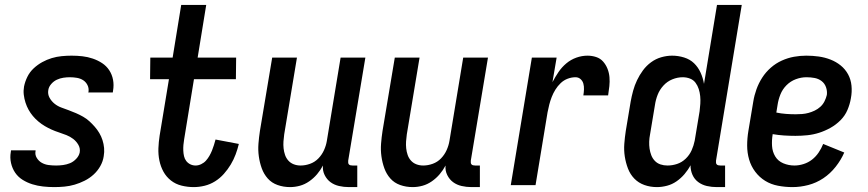

<svg xmlns="http://www.w3.org/2000/svg" viewBox="-20 -755 3540 783"><path d="M201 8Q178 8 155.5 5.5Q133 3 112 -3.5Q91 -10 72.5 -21.5Q54 -33 42 -50.5Q30 -68 25 -90Q20 -112 24 -135L25 -142H125V-139Q122 -124 130 -111Q138 -98 150.5 -91Q163 -84 178 -82Q193 -80 209 -80Q223 -80 237.5 -82Q252 -84 265.5 -89.5Q279 -95 290.5 -107Q302 -119 305 -133Q308 -150 299.5 -164.5Q291 -179 278.5 -188.5Q266 -198 251 -204Q236 -210 220.5 -215Q205 -220 190.5 -226.5Q176 -233 162.5 -241Q149 -249 136.5 -259.5Q124 -270 114 -282Q104 -294 96.5 -307.5Q89 -321 84 -336.5Q79 -352 77 -368.5Q75 -385 78 -402Q82 -422 91.5 -441.5Q101 -461 117 -476Q133 -491 152 -501.5Q171 -512 191 -518Q211 -524 231.5 -526Q252 -528 272 -528Q295 -528 316.5 -525.5Q338 -523 358.5 -516Q379 -509 396.5 -497.5Q414 -486 425.5 -468.5Q437 -451 441 -429.5Q445 -408 441 -385L440 -378H340L341 -381Q343 -396 336.5 -408.5Q330 -421 319 -428Q308 -435 294 -437.5Q280 -440 265 -440Q252 -440 238.5 -438Q225 -436 212 -430Q199 -424 189 -412.5Q179 -401 177 -388Q174 -371 182 -356.5Q190 -342 202.5 -332Q215 -322 230 -316.5Q245 -311 260 -305.5Q275 -300 290 -293.5Q305 -287 319 -279Q333 -271 344.5 -260.5Q356 -250 366.5 -238Q377 -226 385 -212.5Q393 -199 398 -183.5Q403 -168 404.5 -151.5Q406 -135 403 -118Q400 -97 389 -77.5Q378 -58 361.5 -43Q345 -28 325 -18Q305 -8 284.5 -2Q264 4 243 6Q222 8 201 8Z M770 8Q745 8 720.5 2Q696 -4 677 -19Q658 -34 646.5 -55Q635 -76 630 -100.5Q625 -125 626 -150.5Q627 -176 631 -202L669 -432H592L593 -520H684L719 -735H821L786 -520H943L942 -432H771L731 -187Q729 -176 728 -164Q727 -152 727.5 -140.5Q728 -129 730.5 -118Q733 -107 739.5 -98.5Q746 -90 756 -85Q766 -80 778 -80Q789 -80 800.5 -85.5Q812 -91 820 -100Q828 -109 834 -119.5Q840 -130 844.5 -141Q849 -152 852.5 -163.5Q856 -175 859 -186L954 -168Q949 -147 941 -125.5Q933 -104 921 -84Q909 -64 893 -46Q877 -28 857 -15.5Q837 -3 814.5 2.5Q792 8 770 8Z M1163 8Q1136 8 1112 -0.5Q1088 -9 1072 -27Q1056 -45 1047.5 -68.5Q1039 -92 1035.5 -117.5Q1032 -143 1034 -169Q1036 -195 1040 -221L1090 -520H1191L1139 -207Q1137 -193 1136 -178.5Q1135 -164 1136.5 -150Q1138 -136 1142.5 -123Q1147 -110 1156 -100Q1165 -90 1178 -85Q1191 -80 1206 -80Q1225 -80 1244.5 -87Q1264 -94 1278.5 -109Q1293 -124 1301.5 -143Q1310 -162 1313 -181L1369 -520H1470L1400 -100Q1400 -96 1400 -92Q1400 -88 1402.5 -85Q1405 -82 1409 -81Q1413 -80 1418 -80H1437V8H1403Q1382 8 1362.5 3.5Q1343 -1 1328 -12Q1313 -23 1304 -41Q1295 -59 1297 -80Q1287 -61 1273 -44.5Q1259 -28 1241 -15.5Q1223 -3 1203 2.5Q1183 8 1163 8Z M1663 8Q1636 8 1612 -0.5Q1588 -9 1572 -27Q1556 -45 1547.5 -68.5Q1539 -92 1535.5 -117.5Q1532 -143 1534 -169Q1536 -195 1540 -221L1590 -520H1691L1639 -207Q1637 -193 1636 -178.5Q1635 -164 1636.5 -150Q1638 -136 1642.5 -123Q1647 -110 1656 -100Q1665 -90 1678 -85Q1691 -80 1706 -80Q1725 -80 1744.5 -87Q1764 -94 1778.5 -109Q1793 -124 1801.5 -143Q1810 -162 1813 -181L1869 -520H1970L1900 -100Q1900 -96 1900 -92Q1900 -88 1902.5 -85Q1905 -82 1909 -81Q1913 -80 1918 -80H1937V8H1903Q1882 8 1862.5 3.5Q1843 -1 1828 -12Q1813 -23 1804 -41Q1795 -59 1797 -80Q1787 -61 1773 -44.5Q1759 -28 1741 -15.5Q1723 -3 1703 2.5Q1683 8 1663 8Z M2063 0 2149 -520H2250L2233 -420Q2244 -441 2257.5 -461Q2271 -481 2289.5 -496.5Q2308 -512 2330.5 -520Q2353 -528 2376 -528Q2394 -528 2411 -522.5Q2428 -517 2439.5 -504Q2451 -491 2457.5 -474.5Q2464 -458 2465.5 -440Q2467 -422 2465 -403.5Q2463 -385 2460 -366H2359Q2361 -378 2361.5 -390.5Q2362 -403 2359 -414Q2356 -425 2347.5 -432.5Q2339 -440 2327 -440Q2311 -440 2295 -434Q2279 -428 2266.5 -416Q2254 -404 2245 -389.5Q2236 -375 2230 -359.5Q2224 -344 2220 -328.5Q2216 -313 2213 -297L2164 0Z M2659 8Q2632 8 2608 -0.5Q2584 -9 2567 -26.5Q2550 -44 2541 -67.5Q2532 -91 2528 -116.5Q2524 -142 2526 -168.5Q2528 -195 2532 -221L2552 -341Q2556 -363 2562 -385Q2568 -407 2578 -428Q2588 -449 2602 -468Q2616 -487 2635 -501Q2654 -515 2676.5 -521.5Q2699 -528 2721 -528Q2746 -528 2770 -520.5Q2794 -513 2810.5 -497Q2827 -481 2837 -459Q2847 -437 2851 -413L2904 -735H3005L2900 -100Q2900 -96 2900 -92Q2900 -88 2902.5 -85Q2905 -82 2909 -81Q2913 -80 2918 -80H2937V8H2903Q2882 8 2862.5 3.5Q2843 -1 2827.5 -12.5Q2812 -24 2804 -42Q2796 -60 2796 -81Q2786 -62 2771.5 -45Q2757 -28 2739 -15.5Q2721 -3 2700 2.5Q2679 8 2659 8ZM2702 -80Q2722 -80 2741.5 -86.5Q2761 -93 2776.5 -108Q2792 -123 2800.5 -142Q2809 -161 2813 -181L2833 -301Q2835 -316 2836 -332Q2837 -348 2835.5 -363Q2834 -378 2829.5 -392Q2825 -406 2816.5 -417.5Q2808 -429 2794 -434.5Q2780 -440 2764 -440Q2743 -440 2722 -431.5Q2701 -423 2685.5 -406Q2670 -389 2662 -368.5Q2654 -348 2651 -327L2631 -207Q2628 -192 2627.5 -177.5Q2627 -163 2629 -149Q2631 -135 2636 -122Q2641 -109 2650.5 -99Q2660 -89 2673.5 -84.5Q2687 -80 2702 -80Z M3212 8Q3182 8 3153 2.5Q3124 -3 3100.5 -17.5Q3077 -32 3060 -54.5Q3043 -77 3035 -104.5Q3027 -132 3027 -161.5Q3027 -191 3032 -221L3052 -341Q3056 -366 3065 -391Q3074 -416 3088.5 -438.5Q3103 -461 3123.5 -479Q3144 -497 3168.5 -508Q3193 -519 3218 -523.5Q3243 -528 3268 -528Q3294 -528 3319 -524.5Q3344 -521 3367 -512Q3390 -503 3408.5 -488Q3427 -473 3438.5 -452Q3450 -431 3452.5 -405.5Q3455 -380 3450 -354Q3446 -330 3436 -306.5Q3426 -283 3407.5 -264.5Q3389 -246 3366.5 -233.5Q3344 -221 3320.5 -213.5Q3297 -206 3272.5 -203.5Q3248 -201 3224 -201Q3201 -201 3177.5 -202.5Q3154 -204 3131 -208V-207Q3127 -183 3128.5 -159.5Q3130 -136 3141.5 -117Q3153 -98 3174.5 -89Q3196 -80 3220 -80Q3238 -80 3257 -86Q3276 -92 3291.5 -104Q3307 -116 3318.5 -133Q3330 -150 3337 -168L3423 -133Q3410 -103 3388 -75Q3366 -47 3337.5 -28Q3309 -9 3276.5 -0.5Q3244 8 3212 8ZM3225 -289Q3238 -289 3251 -290Q3264 -291 3277 -294.5Q3290 -298 3302.5 -304Q3315 -310 3325.5 -319.5Q3336 -329 3342.5 -342Q3349 -355 3352 -368Q3354 -384 3348.5 -399.5Q3343 -415 3330.5 -424.5Q3318 -434 3302 -437Q3286 -440 3269 -440Q3247 -440 3225.5 -432Q3204 -424 3187.5 -407.5Q3171 -391 3162.5 -369.5Q3154 -348 3151 -327L3146 -296Q3165 -292 3185 -290.5Q3205 -289 3225 -289Z"/></svg>

Font: Iosevka Semibold
Style: Italic
Weight: 600
Italic angle: -9°
Monospace: yes
Designer: Belleve Invis
Foundry: Belleve Invis
Version: Version 32.5.0; ttfautohint (v1.8.4)